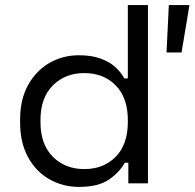

<svg xmlns="http://www.w3.org/2000/svg" viewBox="-20 -720 764 754"><path d="M290 14Q227 14 174 -16Q121 -46 90 -103Q59 -160 59 -238V-251Q59 -329 90 -385.5Q121 -442 173.5 -472.5Q226 -503 290 -503Q341 -503 376.5 -489.5Q412 -476 434 -455.5Q456 -435 468 -412H482V-700H561V0H484V-81H470Q450 -44 408 -15Q366 14 290 14ZM311 -56Q387 -56 434.5 -104.5Q482 -153 482 -240V-249Q482 -336 434.5 -384.5Q387 -433 311 -433Q236 -433 187.5 -384.5Q139 -336 139 -249V-240Q139 -153 187.5 -104.5Q236 -56 311 -56ZM634 -514 643 -700H724L693 -514Z"/></svg>

Font: Space Grotesk
Style: Regular
Weight: 400
Designer: Florian Karsten
Foundry: Florian Karsten
Version: Version 2.000